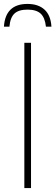

<svg xmlns="http://www.w3.org/2000/svg" viewBox="-42 -958 282 978"><path d="M82 0V-740H116V0ZM-22 -822Q-14.5 -938 98 -938Q153 -938 184.8 -909Q216.5 -880 220 -822H192Q187 -868.5 165 -888.8Q143 -909 98 -909Q53 -909 31.5 -888.8Q10 -868.5 6 -822Z"/></svg>

Font: Encode Sans Cnd Th
Style: Regular
Weight: 100
Width: 3
Designer: Multiple Designers
Foundry: Impallari Type
Version: Version 3.002; ttfautohint (v1.8.3) -l 8 -r 50 -G 200 -x 14 